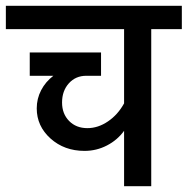

<svg xmlns="http://www.w3.org/2000/svg" viewBox="-45 -638 644 659"><path d="M57.1 -458H301.8V-377.9H251Q214.8 -377.9 191.4 -352.1Q168 -326.2 168 -286.1Q168 -247.6 192.1 -222.9Q216.3 -198.2 254.9 -198.2Q291.5 -198.2 325.4 -221.2Q359.4 -244.1 380.9 -283.2V-538.1H-24.9V-618.2H579.1V-538.1H474.1V1H380.9V-189Q357.9 -157.2 322 -138.7Q286.1 -120.1 245.1 -120.1Q175.8 -120.1 128.4 -162.6Q81.1 -205.1 81.1 -266.1Q81.1 -299.3 96.2 -328.4Q111.3 -357.4 138.2 -377.9H57.1Z"/></svg>

Font: LT Superior Med
Style: Regular
Weight: 500
Designer: Daniel Lyons
Foundry: LyonsType
Version: Version 1.000